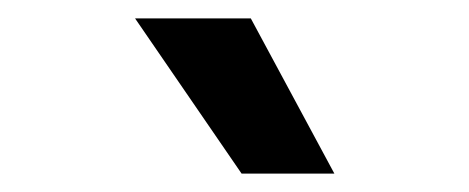

<svg xmlns="http://www.w3.org/2000/svg" viewBox="-20 -818 510 209"><path d="M253 -798 344 -629H243L127 -798Z"/></svg>

Font: Hind SemiBold
Style: Regular
Weight: 600
Designer: Manushi Parikh, Satya Rajpurohit
Foundry: Indian Type Foundry
Version: Version 2.001;PS 1.0;hotconv 1.0.79;makeotf.lib2.5.61930; tt